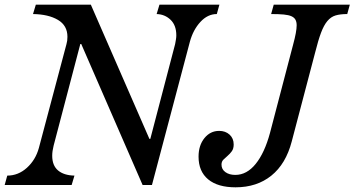

<svg xmlns="http://www.w3.org/2000/svg" viewBox="-29 -790 1514 820"><path d="M580 0 318 -602H314L200 -168Q194 -144 194 -125Q194 -83 219 -62Q244 -41 289 -40L277 0H-9L2 -40Q49 -40 86 -73.5Q123 -107 137 -158L255 -602Q259 -615 259 -633Q259 -681 218.5 -705Q178 -729 112 -730L124 -770H359L609 -197H613L719 -602Q721 -613 722.5 -622Q724 -631 724 -639Q724 -682 699.5 -705.5Q675 -729 640 -730L652 -770H908L897 -730Q858 -730 827 -696.5Q796 -663 782 -612L620 0ZM976 -43Q1025 -43 1063 -90Q1101 -137 1124 -222L1223 -600Q1238 -655 1238 -682Q1238 -696 1233 -705.5Q1228 -715 1216 -720.5Q1204 -726 1183 -728Q1162 -730 1129 -730L1140 -770H1465L1454 -730Q1424 -730 1404 -724Q1384 -718 1369 -700Q1354 -682 1342 -650Q1330 -618 1317 -566L1217 -186Q1192 -90 1130 -40Q1068 10 977 10Q901 10 860 -24Q819 -58 819 -121Q819 -169 844 -200Q869 -231 907 -231Q934 -231 951.5 -215Q969 -199 969 -173Q969 -155 961 -144Q953 -133 943 -124.5Q933 -116 925 -108Q917 -100 917 -87Q917 -67 933.5 -55Q950 -43 976 -43Z"/></svg>

Font: SVN-Libre Baskerville
Style: Italic
Weight: 400
Italic angle: -14°
Designer: Pablo Impallari, Rodrigo Fuenzalida
Foundry: Pablo Impallari, Rodrigo Fuenzalida
Version: Version 1.000; ttfautohint (v1.8.4)